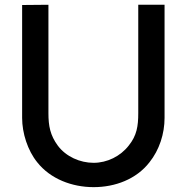

<svg xmlns="http://www.w3.org/2000/svg" viewBox="-20 -770 784 806"><path d="M670.8 -750H560.4V-294.8C560.4 -240.6 554.2 -201 520.8 -159.4C485.4 -113.5 429.2 -86.5 372.9 -86.5C315.6 -86.5 257.3 -112.5 222.9 -158.3C190.6 -202.1 183.3 -241.7 183.3 -294.8V-750L72.9 -749V-275C72.9 -211.5 95.8 -138.5 136.5 -88.5C191.7 -18.8 282.3 15.6 372.9 15.6C463.5 15.6 552.1 -17.7 607.3 -88.5C649 -140.6 670.8 -208.3 670.8 -275Z"/></svg>

Font: Manrope Semibold
Style: Regular
Weight: 600
Width: 4
Designer: Michael Sharanda
Foundry: Michael Sharanda
Version: Version 2.000;PS 002.000;hotconv 1.0.88;makeotf.lib2.5.64775